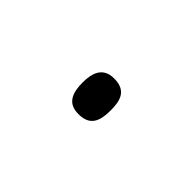

<svg xmlns="http://www.w3.org/2000/svg" viewBox="-21 -149 247 247"><g transform="rotate(45 102.5 -25.5)"><path d="M78 -26C78 -7 83 7 103 7C124 7 129 -6 129 -26C129 -44 125 -58 103 -58C83 -58 78 -43 78 -26Z"/></g></svg>

Font: Noto Sans Gujarati UI SemiCondensed Thin
Style: Regular
Weight: 100
Width: 4
Designer: Jelle Bosma - Monotype Design Team, Universal Thirst
Foundry: Monotype Imaging Inc.
Version: Version 2.106